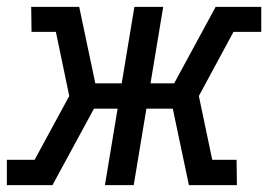

<svg xmlns="http://www.w3.org/2000/svg" viewBox="-29 -540 799 560"><path d="M124 0H-9V-74H72L173 -260L134 -447H63L62 -520H202L249 -297H326L363 -520H447L410 -297H479L600 -520H733V-447H652L551 -260L590 -74H661L662 0H522L475 -223H398L361 0H277L314 -223H245Z"/></svg>

Font: Iosevka Plex Etoile
Style: Italic
Weight: 400
Italic angle: -9°
Designer: Belleve Invis
Foundry: Belleve Invis
Version: Version 25.1.1; ttfautohint (v1.8.4)